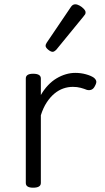

<svg xmlns="http://www.w3.org/2000/svg" viewBox="-20 -858 488 893"><path d="M134 15Q117 15 108.5 9.5Q100 4 100 -7V-493Q100 -504 108.5 -509.5Q117 -515 134 -515Q152 -515 161 -509.5Q170 -504 170 -493V-416Q185 -442 203.5 -461.5Q222 -481 243 -493.5Q264 -506 286 -512.5Q308 -519 330 -519Q356 -519 379.5 -512.5Q403 -506 416 -497Q425 -490 427.5 -481.5Q430 -473 421 -457Q415 -445 405.5 -441Q396 -437 384 -440Q372 -445 355.5 -449.5Q339 -454 319 -454Q296 -454 274.5 -446.5Q253 -439 233.5 -423Q214 -407 197.5 -382Q181 -357 170 -322V-7Q170 4 161 9.5Q152 15 134 15ZM225 -617Q216 -617 204 -627Q192 -637 192 -645Q192 -648 193 -651Q194 -654 197 -659L310 -826Q314 -832 319 -835Q324 -838 330 -838Q339 -838 350 -832Q361 -826 369.5 -817Q378 -808 378 -801Q378 -795 376 -791.5Q374 -788 368 -781L242 -627Q232 -617 225 -617Z"/></svg>

Font: Playwrite CL Light
Style: Regular
Weight: 300
Designer: Veronika Burian, José Scaglione
Foundry: TypeTogether
Version: Version 1.002